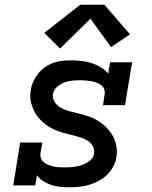

<svg xmlns="http://www.w3.org/2000/svg" viewBox="-20 -783 640 811"><path d="M272 8Q253 8 233.5 6Q214 4 196 -2Q178 -8 162.5 -18Q147 -28 136 -43L129 0H36L65 -181H159L151 -136Q149 -124 153.5 -113.5Q158 -103 166.5 -96.5Q175 -90 185.5 -86Q196 -82 207.5 -79.5Q219 -77 231 -76.5Q243 -76 254 -76H255Q272 -76 290 -78Q308 -80 325.5 -85.5Q343 -91 359 -104Q375 -117 377 -134Q380 -150 373 -164Q366 -178 354 -186.5Q342 -195 327.5 -200Q313 -205 298 -209Q283 -213 268.5 -216.5Q254 -220 239 -224.5Q224 -229 210.5 -235Q197 -241 184.5 -249Q172 -257 161 -267Q150 -277 140.5 -288.5Q131 -300 124.5 -313.5Q118 -327 113.5 -341Q109 -355 108 -371Q107 -387 110 -403Q113 -422 121 -439.5Q129 -457 141.5 -472.5Q154 -488 170.5 -499.5Q187 -511 205.5 -517.5Q224 -524 242.5 -526Q261 -528 280 -528Q302 -528 324 -525.5Q346 -523 366.5 -516.5Q387 -510 405.5 -499Q424 -488 437 -472L445 -520H538L508 -339H415L422 -384Q424 -396 420 -406.5Q416 -417 407 -423.5Q398 -430 387.5 -434Q377 -438 366 -440Q355 -442 343 -443Q331 -444 320 -444Q303 -444 286 -442.5Q269 -441 252.5 -435Q236 -429 221.5 -416.5Q207 -404 204 -387Q201 -368 210.5 -353Q220 -338 235 -329Q250 -320 267.5 -315Q285 -310 302 -306Q319 -302 336.5 -297Q354 -292 370 -285Q386 -278 400.5 -268.5Q415 -259 427 -247Q439 -235 449 -221Q459 -207 465 -190.5Q471 -174 473 -156Q475 -138 472 -119Q468 -98 458 -79Q448 -60 432 -44.5Q416 -29 396 -18.5Q376 -8 355.5 -2Q335 4 314 6Q293 8 272 8ZM234 -578 167 -644 319 -763H421L529 -638L449 -584L362 -704Z"/></svg>

Font: Iosevka Etoile Medium Oblique
Style: Regular
Weight: 500
Italic angle: -9°
Designer: Belleve Invis
Foundry: Belleve Invis
Version: Version 15.5.2; ttfautohint (v1.8.4)